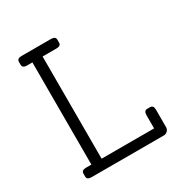

<svg xmlns="http://www.w3.org/2000/svg" viewBox="-162 -830 923 960"><g transform="rotate(-30 299.0 -350.0)"><path d="M522 -157Q541 -157 541 -131V-31Q541 -18 532 -9Q523 0 510 0H93Q67 0 67 -19V-36Q67 -55 93 -55H124V-645H93Q67 -645 67 -664V-681Q67 -700 93 -700H263Q289 -700 289 -681V-664Q289 -645 263 -645H183V-55H486V-131Q486 -157 505 -157Z"/></g></svg>

Font: Solway Light
Style: Regular
Weight: 300
Designer: Mariya V. Pigoulevskaya
Foundry: The Northern Block Ltd.
Version: Version 1.000;hotconv 1.0.109;makeotfexe 2.5.65596